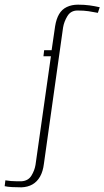

<svg xmlns="http://www.w3.org/2000/svg" viewBox="-115 -655 447 822"><path d="M-23 147Q-43 147 -63 146Q-83 145 -95 142L-92 117L-68 120Q-57 121 -45.5 121Q-34 121 -22 121Q6 119 19.5 97Q33 75 37 51L103 -414H71L74 -440H106L121 -543Q126 -574 138 -594.5Q150 -615 171 -625Q192 -635 219 -635Q246 -635 268 -632Q290 -629 312 -624L304 -600Q284 -604 264 -607Q244 -610 217 -610Q188 -610 173.5 -586Q159 -562 155 -537L73 46Q69 79 56.5 101Q44 123 24 134.5Q4 146 -23 147Z"/></svg>

Font: Alumni Sans ExtraLight
Style: Italic
Weight: 250
Italic angle: -8°
Version: Version 1.016